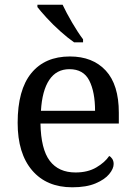

<svg xmlns="http://www.w3.org/2000/svg" viewBox="-20 -786 575 816"><path d="M287 10Q178 10 116.5 -62Q55 -134 55 -264Q55 -404 113 -475Q171 -546 277 -546Q374 -546 429.5 -486Q485 -426 485 -307V-261H152Q154 -152 191.5 -102.5Q229 -53 301 -53Q353 -53 389.5 -74.5Q426 -96 444 -123Q451 -120 457 -111Q463 -102 463 -89Q463 -69 444 -46Q425 -23 386 -6.5Q347 10 287 10ZM384 -315Q384 -395 359.5 -443.5Q335 -492 275 -492Q220 -492 189.5 -446.5Q159 -401 154 -315ZM295 -606Q269 -624 237 -652.5Q205 -681 178.5 -710Q152 -739 139 -756V-766H246Q262 -732 286.5 -690Q311 -648 333 -619V-606Z"/></svg>

Font: Noto Serif Dogra
Style: Regular
Weight: 400
Designer: Ek Type
Foundry: Ek Type
Version: Version 1.005